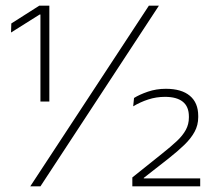

<svg xmlns="http://www.w3.org/2000/svg" viewBox="-20 -659 757 679"><path d="M154.5 -300H123V-607.5H120L19 -544L20 -576L119 -639H154.5ZM123 0H87L506.5 -639H542ZM688 0H448V-31.5L553 -115.5Q584.5 -140.5 605.5 -160.2Q626.5 -180 637.2 -199.8Q648 -219.5 648 -243.5V-247Q648 -282 626.5 -299.2Q605 -316.5 563.5 -316.5Q532.5 -316.5 504.2 -307.2Q476 -298 451 -283L454 -312.5Q473 -324.5 503 -334.8Q533 -345 566.5 -345Q622 -345 651.5 -320.2Q681 -295.5 681 -249V-244.5Q681 -216.5 668.2 -193Q655.5 -169.5 632 -146.8Q608.5 -124 575.5 -98L488.5 -30V-21.5L475 -28H688Z"/></svg>

Font: Anek Kannada Medium ExtraLight
Style: Regular
Weight: 250
Version: Version 1.003